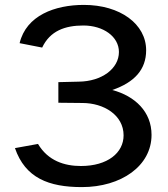

<svg xmlns="http://www.w3.org/2000/svg" viewBox="-20 -753 687 783"><path d="M60 -577 152 -559C184 -627 245 -649 320 -649C401 -649 465 -604 465 -541C465 -473 395 -421 301 -420L218 -418V-334L316 -333C403 -333 484 -284 484 -201C484 -130 419 -76 310 -76C243 -76 176 -97 135 -166L41 -149C83 -27 179 10 314 10C474 10 598 -76 598 -203C598 -297 531 -361 438 -386C528 -417 576 -469 576 -548C576 -655 470 -733 322 -733C204 -733 87 -690 60 -577Z"/></svg>

Font: United Sans Medium
Style: Regular
Weight: 500
Designer: Pablo Impallari, Rodrigo Fuenzalida (Modified by Dan O. Williams)
Version: Version 1.000;PS 001.000;hotconv 1.0.88;makeotf.lib2.5.64775